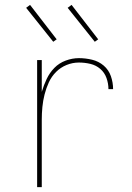

<svg xmlns="http://www.w3.org/2000/svg" viewBox="-20 -766 540 786"><path d="M132 0V-520H151V-390Q159 -417 171 -442.5Q183 -468 202.5 -488Q222 -508 249 -518Q276 -528 303 -528Q330 -528 357 -521.5Q384 -515 404.5 -497.5Q425 -480 434 -454Q443 -428 443 -401H424Q424 -424 416 -446.5Q408 -469 390.5 -484Q373 -499 350 -504.5Q327 -510 303 -510Q277 -510 252.5 -500Q228 -490 209.5 -471.5Q191 -453 180 -429Q169 -405 162.5 -379.5Q156 -354 153.5 -328Q151 -302 151 -276V0ZM368 -595 257 -734 273 -746 382 -605ZM198 -595 87 -734 103 -746 212 -605Z"/></svg>

Font: Zed Mono Thin
Style: Regular
Weight: 100
Monospace: yes
Designer: Belleve Invis
Foundry: Belleve Invis
Version: Version 1.0.0; ttfautohint (v1.8.4)